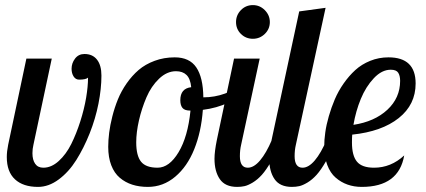

<svg xmlns="http://www.w3.org/2000/svg" viewBox="-20 -731 1678 757"><path d="M379.9 -433.1Q379.9 -381.8 368.2 -322.3Q356.4 -262.7 333.5 -205.1Q310.5 -147.5 280.8 -100.1Q251 -52.7 211.4 -23.4Q171.9 5.9 129.9 5.9Q71.3 5.9 39.1 -23.9Q6.8 -53.7 6.8 -111.8Q6.8 -133.8 12.2 -160.2L84 -500H184.1L111.8 -160.2Q107.9 -144 107.9 -127Q107.9 -100.6 118.7 -85.2Q129.4 -69.8 150.9 -69.8Q182.6 -69.8 211.7 -96.2Q240.7 -122.6 261 -163.3Q281.2 -204.1 296.6 -252.4Q312 -300.8 319.6 -345.7Q327.1 -390.6 327.1 -424.8Q318.4 -417 292 -417Q278.3 -417 270.3 -429.4Q262.2 -441.9 262.2 -460Q262.2 -481.9 275.9 -500Q289.6 -518.1 313 -518.1Q345.2 -518.1 362.5 -495.8Q379.9 -473.6 379.9 -433.1Z M668.9 -504.9Q727.1 -504.9 753.9 -465.3Q780.8 -425.8 781.7 -347.2Q871.1 -347.2 945.8 -407.2L955.1 -379.9Q927.2 -347.7 880.6 -326.2Q834 -304.7 779.8 -297.9Q773.4 -210.9 745.8 -142.6Q718.3 -74.2 670.7 -34.2Q623 5.9 563 5.9Q529.3 5.9 501.7 -2.9Q474.1 -11.7 452.4 -30Q430.7 -48.3 418.7 -79.3Q406.7 -110.4 406.7 -151.9Q406.7 -178.2 410.4 -207.8Q414.1 -237.3 422.9 -272Q431.6 -306.6 444.8 -339.1Q458 -371.6 479.2 -402.1Q500.5 -432.6 526.6 -455.1Q552.7 -477.5 589.6 -491.2Q626.5 -504.9 668.9 -504.9ZM601.1 -69.8Q647.5 -69.8 684.1 -130.9Q720.7 -191.9 731 -294.9Q708 -294.9 699.5 -305.4Q690.9 -315.9 690.9 -335.9Q690.9 -382.3 733.9 -387.2Q730.5 -420.9 715.3 -435.5Q700.2 -450.2 673.8 -450.2Q638.2 -450.2 607.2 -420.7Q576.2 -391.1 557.4 -347.2Q538.6 -303.2 527.8 -256.1Q517.1 -209 517.1 -169.9Q517.1 -117.2 536.1 -93.5Q555.2 -69.8 601.1 -69.8Z M910.6 -644Q910.6 -671.4 929.9 -691.2Q949.2 -710.9 977.1 -710.9Q1004.4 -710.9 1024.2 -690.9Q1043.9 -670.9 1043.9 -644Q1043.9 -616.7 1024.2 -597.4Q1004.4 -578.1 977.1 -578.1Q949.2 -578.1 929.9 -597.2Q910.6 -616.2 910.6 -644ZM902.8 -500H1003.9L930.7 -160.2Q925.8 -139.6 925.8 -115.2Q925.8 -69.8 957 -69.8Q981 -69.8 1005.4 -98.6Q1029.8 -127.4 1051.8 -179.2H1088.9Q1070.3 -131.3 1050 -96.2Q1029.8 -61 1012.5 -41.7Q995.1 -22.5 976.3 -11.2Q957.5 0 944.1 2.9Q930.7 5.9 915 5.9Q867.7 5.9 846.7 -24.7Q825.7 -55.2 825.7 -105Q825.7 -133.8 835 -179.2Z M1159.7 -686 1263.7 -700.2 1146.5 -160.2Q1141.6 -139.6 1141.6 -115.2Q1141.6 -69.8 1172.9 -69.8Q1196.8 -69.8 1221.2 -98.6Q1245.6 -127.4 1267.6 -179.2H1304.7Q1286.1 -131.3 1265.9 -96.2Q1245.6 -61 1228.3 -41.7Q1210.9 -22.5 1192.1 -11.2Q1173.3 0 1159.9 2.9Q1146.5 5.9 1130.9 5.9Q1083.5 5.9 1062.5 -24.7Q1041.5 -55.2 1041.5 -105Q1041.5 -133.8 1050.8 -179.2Z M1618.7 -401.9Q1618.7 -318.4 1552 -265.4Q1485.4 -212.4 1368.7 -200.2Q1367.7 -189 1367.7 -168.9Q1367.7 -117.2 1387.5 -93.5Q1407.2 -69.8 1454.6 -69.8Q1521.5 -69.8 1573.7 -118.2Q1552.2 5.9 1406.2 5.9Q1376 5.9 1350.3 -3.2Q1324.7 -12.2 1303.5 -30.5Q1282.2 -48.8 1270.3 -80.6Q1258.3 -112.3 1258.3 -153.8Q1258.3 -179.2 1262.5 -209Q1266.6 -238.8 1276.4 -272.7Q1286.1 -306.6 1300 -339.4Q1314 -372.1 1335 -402.1Q1356 -432.1 1380.9 -454.8Q1405.8 -477.5 1439.7 -491.2Q1473.6 -504.9 1511.7 -504.9Q1618.7 -504.9 1618.7 -401.9ZM1520.5 -456.1Q1485.4 -456.1 1453.9 -422.6Q1422.4 -389.2 1402.6 -341.1Q1382.8 -293 1373.5 -238.8Q1457 -251.5 1507.3 -298.3Q1557.6 -345.2 1557.6 -412.1Q1557.6 -432.6 1550 -444.3Q1542.5 -456.1 1520.5 -456.1Z"/></svg>

Font: Lobster Two
Style: Italic
Weight: 400
Designer: Pablo Impallari
Foundry: Pablo Impallari. www.impallari.com
Version: Version 1.006